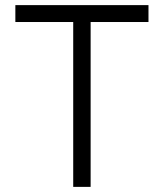

<svg xmlns="http://www.w3.org/2000/svg" viewBox="-20 -730 640 750"><path d="M266 0V-644H40V-710H560V-644H334V0Z"/></svg>

Font: Geist Mono Light
Style: Regular
Weight: 300
Monospace: yes
Designer: Basement.studio, Andrés Briganti, Mateo Zaragoza
Foundry: Basement.studio, Vercel, Andrés Briganti, Guido Ferreyra, Mateo Zaragoza
Version: Version 1.500; ttfautohint (v1.8.4.7-5d5b)